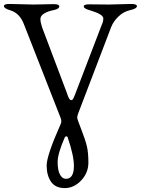

<svg xmlns="http://www.w3.org/2000/svg" viewBox="-20 -673 718 979"><path d="M315.9 238.8Q356.9 238.8 356.9 172.9Q356.9 121.1 325.2 27.8Q323.2 22 318.4 22Q313.5 22 310.1 27.8Q273.9 110.8 273.9 152.8Q273.9 194.8 285.6 216.8Q297.4 238.8 315.9 238.8ZM217.8 171.4Q217.8 120.1 290 -42Q295.9 -54.2 289.1 -71.8L103 -546.9Q81.1 -606 33.2 -620.1Q0 -629.9 0 -641.6Q0 -653.3 28.8 -652.8L150.9 -649.9L252.9 -651.9Q281.7 -651.9 282.2 -641.1Q282.2 -627 253.9 -621.6Q225.6 -616.2 205.6 -604.5Q186 -592.8 186 -576.2Q186 -559.6 194.8 -533.2L321.8 -196.8Q331.1 -167 338.9 -163.6Q346.7 -160.2 351.6 -167Q356 -173.8 361.8 -189L499 -546.9Q506.8 -563 506.8 -579.1Q506.8 -600.1 439.9 -620.1Q406.7 -628.9 407.2 -640.1Q407.2 -651.4 436 -650.9L535.2 -649.9L648.9 -652.8Q677.7 -652.8 678.2 -642.1Q678.2 -628.9 644.5 -621.6Q610.8 -614.3 585 -589.8Q559.1 -565.4 546.9 -535.2L378.9 -95.2Q373 -80.1 374 -71.3Q375 -62.5 395 -11.7Q415 39.6 422.9 72.3Q430.7 104.5 430.7 156.2Q430.7 208 394 247.1Q356.9 286.1 310.1 286.1Q263.2 286.1 240.7 254.4Q218.3 222.7 217.8 171.4Z"/></svg>

Font: EBGaramond
Style: Regular
Weight: 400
Version: Version 000.012g